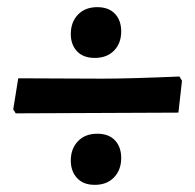

<svg xmlns="http://www.w3.org/2000/svg" viewBox="-20 -525 546 537"><path d="M178 -430Q178 -463 198 -484Q218 -505 252 -505Q284 -505 301.5 -486.5Q319 -468 319 -437Q319 -404 299 -383.5Q279 -363 245 -363Q213 -363 195.5 -381.5Q178 -400 178 -430ZM17 -219 31 -306 265 -305Q341 -305 482 -311L489 -299L479 -210L252 -209L24 -208ZM178 -76Q178 -109 198 -130Q218 -151 252 -151Q284 -151 301.5 -132.5Q319 -114 319 -83Q319 -50 299 -29Q279 -8 245 -8Q213 -8 195.5 -27Q178 -46 178 -76Z"/></svg>

Font: Alegreya
Style: Bold
Weight: 700
Designer: Juan Pablo del Peral
Foundry: Huerta Tipografica
Version: Version 2.008; ttfautohint (v1.8)